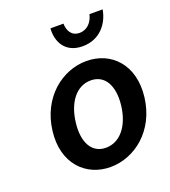

<svg xmlns="http://www.w3.org/2000/svg" viewBox="-132 -806 813 916"><g transform="rotate(-20 274.5 -348.0)"><path d="M71 -245C51 -82 151 12 273 12C396 12 518 -82 538 -245C558 -409 459 -503 336 -503C214 -503 91 -409 71 -245ZM189 -245C201 -344 252 -409 324 -409C396 -409 432 -344 420 -245C408 -147 356 -82 284 -82C212 -82 177 -147 189 -245ZM345 -575C435 -575 483 -642 494 -708H427C419 -672 394 -640 353 -640C312 -640 296 -672 295 -708H229C224 -642 256 -575 345 -575Z"/></g></svg>

Font: Falling Sky
Style: Obl
Weight: 400
Designer: Paul D. Hunt
Foundry: Adobe Systems Incorporated
Version: Version 1.02